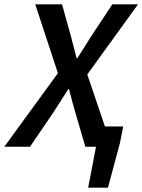

<svg xmlns="http://www.w3.org/2000/svg" viewBox="-56 -674 654 882"><path d="M-36 0H82L190 -159C211 -192 233 -226 258 -265H261C270 -227 280 -194 289 -161L336 0H385L349 188H440L495 -17L510 -93H426L345 -332L578 -654H460L362 -506C344 -476 322 -443 299 -406H296C286 -443 279 -473 271 -503L229 -654H106L210 -338Z"/></svg>

Font: Source Sans Pro Semibold
Style: Italic
Weight: 600
Italic angle: -11°
Designer: Paul D. Hunt
Foundry: Adobe Systems Incorporated
Version: Version 3.006;hotconv 1.0.111;makeotfexe 2.5.65597